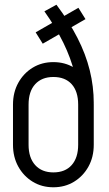

<svg xmlns="http://www.w3.org/2000/svg" viewBox="-20 -778 462 813"><path d="M311 -341Q311 -406 295.5 -469Q280 -532 248.5 -596.5Q217 -661 168 -730L219 -758Q273 -686 308 -617.5Q343 -549 360 -480.5Q377 -412 377 -341ZM161 -593 131 -641 312 -745 342 -697ZM311 -164V-336H377V-164ZM35 -164V-336H101V-164ZM204 -452V-515H208V-452ZM204 15V-48H208V15ZM35 -335Q35 -387 57.5 -427.5Q80 -468 118.5 -491.5Q157 -515 206 -515V-452Q157 -452 129 -421.5Q101 -391 101 -335ZM377 -335H311Q311 -391 283.5 -421.5Q256 -452 206 -452V-515Q255 -515 293.5 -491.5Q332 -468 354.5 -427.5Q377 -387 377 -335ZM35 -165H101Q101 -110 129 -79Q157 -48 206 -48V15Q157 15 118.5 -8.5Q80 -32 57.5 -72.5Q35 -113 35 -165ZM377 -165Q377 -113 354.5 -72.5Q332 -32 293.5 -8.5Q255 15 206 15V-48Q256 -48 283.5 -79Q311 -110 311 -165Z"/></svg>

Font: Akshar Light
Style: Regular
Weight: 300
Designer: Tall Chai
Foundry: Tall Chai
Version: Version 1.100